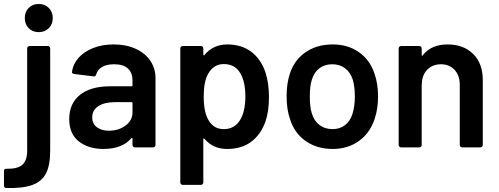

<svg xmlns="http://www.w3.org/2000/svg" viewBox="-70 -743 2516 968"><path d="M55 -652Q55 -683 74.5 -703Q94 -723 125 -723Q156 -723 176 -703Q196 -683 196 -652Q196 -621 176 -601Q156 -581 125 -581Q94 -581 74.5 -601Q55 -621 55 -652ZM-37 108Q19 109 43 87.5Q67 66 67 17V-499Q67 -504 70.5 -507.5Q74 -511 79 -511H171Q176 -511 179.5 -507.5Q183 -504 183 -499V16Q183 89 162.5 130Q142 171 94.5 189Q47 207 -38 205Q-50 205 -50 193V119Q-50 107 -37 108Z M714 -349V-12Q714 -7 710.5 -3.5Q707 0 702 0H610Q605 0 601.5 -3.5Q598 -7 598 -12V-44Q598 -47 596 -47.5Q594 -48 592 -46Q546 8 451 8Q376 8 327.5 -30Q279 -68 279 -143Q279 -221 333 -264.5Q387 -308 486 -308H593Q598 -308 598 -313V-337Q598 -376 575 -397.5Q552 -419 506 -419Q468 -419 445 -405.5Q422 -392 415 -368Q412 -356 401 -358L304 -370Q299 -371 295.5 -373.5Q292 -376 293 -380Q298 -420 326 -451.5Q354 -483 400 -501Q446 -519 503 -519Q566 -519 614 -497Q662 -475 688 -436.5Q714 -398 714 -349ZM598 -176V-223Q598 -228 593 -228H510Q457 -228 426 -208Q395 -188 395 -151Q395 -119 418.5 -101.5Q442 -84 479 -84Q528 -84 563 -110Q598 -136 598 -176Z M1286 -254Q1286 -183 1269 -132Q1246 -66 1197.5 -29Q1149 8 1075 8Q1004 8 961 -43Q959 -46 957 -45Q955 -44 955 -41V177Q955 182 951.5 185.5Q948 189 943 189H851Q846 189 842.5 185.5Q839 182 839 177V-499Q839 -504 842.5 -507.5Q846 -511 851 -511H943Q948 -511 951.5 -507.5Q955 -504 955 -499V-468Q955 -465 957 -464Q959 -463 961 -466Q1005 -519 1076 -519Q1147 -519 1196 -482.5Q1245 -446 1268 -379Q1286 -324 1286 -254ZM1167 -256Q1167 -329 1143 -371Q1117 -420 1058 -420Q1008 -420 980 -372Q957 -333 957 -256Q957 -177 982 -136Q1008 -92 1058 -92Q1110 -92 1138 -134Q1167 -178 1167 -256Z M1392 -143Q1375 -192 1375 -257Q1375 -321 1391 -371Q1414 -441 1471 -480Q1528 -519 1608 -519Q1684 -519 1739.5 -480Q1795 -441 1818 -372Q1836 -320 1836 -258Q1836 -195 1819 -144Q1796 -73 1740 -32.5Q1684 8 1607 8Q1528 8 1471 -32Q1414 -72 1392 -143ZM1708 -172Q1719 -208 1719 -256Q1719 -305 1709 -340Q1697 -378 1670 -398.5Q1643 -419 1605 -419Q1567 -419 1540 -398.5Q1513 -378 1502 -340Q1492 -310 1492 -256Q1492 -202 1502 -172Q1513 -134 1540.5 -113Q1568 -92 1607 -92Q1644 -92 1670.5 -113Q1697 -134 1708 -172Z M2364 -340V-12Q2364 -7 2360.5 -3.5Q2357 0 2352 0H2260Q2255 0 2251.5 -3.5Q2248 -7 2248 -12V-316Q2248 -362 2222 -390.5Q2196 -419 2153 -419Q2112 -419 2085.5 -393Q2059 -367 2057 -324V-317H2056V-12Q2056 -7 2052.5 -3.5Q2049 0 2044 0H1952Q1947 0 1943.5 -3.5Q1940 -7 1940 -12V-499Q1940 -504 1943.5 -507.5Q1947 -511 1952 -511H2044Q2049 -511 2052.5 -507.5Q2056 -504 2056 -499V-466Q2056 -463 2058 -462Q2060 -461 2061 -464Q2104 -519 2186 -519Q2267 -519 2315.5 -471Q2364 -423 2364 -340Z"/></svg>

Font: Barlow SemiBold
Style: Regular
Weight: 600
Designer: Jeremy Tribby
Foundry: Tribby Type
Version: Version 1.422